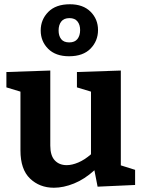

<svg xmlns="http://www.w3.org/2000/svg" viewBox="-20 -869 671 901"><path d="M233 12Q166 12 121 -31Q76 -74 76 -163V-439L10 -459V-531L216 -538V-186Q216 -139 237 -116.5Q258 -94 293 -94Q318 -94 347.5 -106.5Q377 -119 407 -145V-439L341 -459V-531L547 -538V-93L614 -72V-1L438 7L423 -70Q377 -28 327.5 -8Q278 12 233 12ZM304 -605Q241 -605 206 -640Q171 -675 171 -726Q171 -777 206.5 -813Q242 -849 308 -849Q370 -849 405 -814Q440 -779 440 -728Q440 -677 405 -641Q370 -605 304 -605ZM305 -670Q331 -670 343.5 -686Q356 -702 356 -728Q356 -753 343.5 -768.5Q331 -784 306 -784Q280 -784 267.5 -768Q255 -752 255 -726Q255 -701 267 -685.5Q279 -670 305 -670Z"/></svg>

Font: Bitter
Style: Bold
Weight: 700
Designer: Sol Matas, and Bitter project Authors
Foundry: Sol Matas
Version: Version 2.001